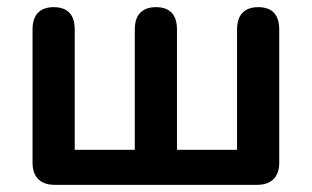

<svg xmlns="http://www.w3.org/2000/svg" viewBox="-20 -517 872 537"><path d="M133 0Q103 0 87 -16Q71 -32 71 -62V-434Q71 -466 86.5 -481.5Q102 -497 130 -497Q159 -497 174 -481.5Q189 -466 189 -434V-98H357V-434Q357 -466 372.5 -481.5Q388 -497 416 -497Q445 -497 460 -481.5Q475 -466 475 -434V-98H643V-434Q643 -466 658.5 -481.5Q674 -497 702 -497Q731 -497 746 -481.5Q761 -466 761 -434V-62Q761 -32 745 -16Q729 0 699 0Z"/></svg>

Font: Nunito
Style: Bold
Weight: 700
Designer: Vernon Adams
Foundry: Vernon Adams
Version: Version 3.602